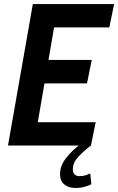

<svg xmlns="http://www.w3.org/2000/svg" viewBox="-20 -720 584 950"><path d="M453.5 -115.5 430 0H19.5L142.5 -700H544.5L521 -584.5H247.5L220 -423.5H434L410.5 -307.5H200L167 -115.5ZM377 -5 430 0Q397.5 24.5 369 54.2Q340.5 84 340.5 116.5Q340.5 151.5 373.5 151.5Q389.5 151.5 401.8 147.8Q414 144 426.5 138L432 191.5Q417.5 199 398.2 204.5Q379 210 351.5 210Q318.5 210 297.8 192.2Q277 174.5 277 142.5Q277 99.5 307.8 60.8Q338.5 22 377 -5Z"/></svg>

Font: Cabin Condensed
Style: Bold Italic
Weight: 700
Width: 3
Italic angle: -10°
Designer: Pablo Impallari
Foundry: Pablo Impallari. http://www.impallari.com Igino Marini. http://www.ikern.com
Version: Version 3.001; ttfautohint (v1.8.3)